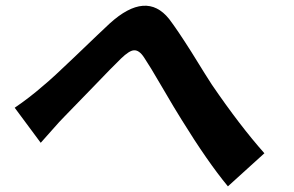

<svg xmlns="http://www.w3.org/2000/svg" viewBox="-20 -681 1040 679"><path d="M32 -300Q85 -336 133 -378Q166 -405 243 -479Q342 -574 368 -598Q497 -715 578 -614Q607 -576 657 -497Q715 -403 729 -382Q828 -237 915 -139L786 -22Q714 -109 622 -258Q601 -291 552 -375Q509 -449 490 -477Q472 -505 453 -503Q437 -502 408 -474Q378 -445 310 -374Q221 -283 209 -270Q191 -252 164 -221L124 -176Z"/></svg>

Font: KaiGen Gothic CN Bold
Style: Bold
Weight: 700
Designer: Ryoko NISHIZUKA  (kana & ideographs); Paul D. Hunt (Latin, Greek & Cyrillic); Wenlong ZHANG  (bopomofo); Sandoll Communi
Foundry: Adobe Systems Incorporated
Version: Version 1.002.20150501